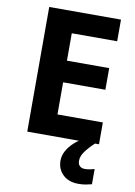

<svg xmlns="http://www.w3.org/2000/svg" viewBox="-102 -779 763 1083"><g transform="rotate(10 280.0 -237.0)"><path d="M501 0H90V-714H501V-590H241V-433H483V-309H241V-125H501ZM406 111Q406 131 417 141Q428 151 445 151Q461 151 476 148Q491 145 501 142V229Q485 233 467 236.5Q449 240 425 240Q369 240 336 208.5Q303 177 303 128Q303 99 318 72Q333 45 357.5 22.5Q382 0 413 -17L478 0Q444 32 425 58.5Q406 85 406 111Z"/></g></svg>

Font: Noto Sans Sora Sompeng
Style: Bold
Weight: 700
Designer: Monotype Design Team. David Williams.
Foundry: Monotype Imaging Inc.
Version: Version 2.101